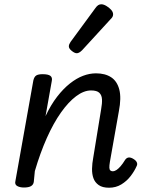

<svg xmlns="http://www.w3.org/2000/svg" viewBox="-20 -862 686 898"><path d="M490 16Q459 16 441.5 3.5Q424 -9 417 -28.5Q410 -48 410.5 -73Q411 -98 416 -124L453 -351Q458 -378 457 -397.5Q456 -417 444.5 -428Q433 -439 406 -439Q372 -439 336 -412Q300 -385 265 -335.5Q230 -286 199 -216.5Q168 -147 143 -62L138 -11Q136 2 125 8.5Q114 15 92 15Q73 15 60.5 8Q48 1 52 -15L136 -486Q140 -503 149.5 -509Q159 -515 179 -515Q206 -515 216 -507Q226 -499 222 -482L193 -319Q218 -372 247 -409.5Q276 -447 307 -471.5Q338 -496 368.5 -507.5Q399 -519 429 -519Q472 -519 500 -500.5Q528 -482 538 -443Q548 -404 536 -342L494 -105Q491 -87 491.5 -77.5Q492 -68 496.5 -64.5Q501 -61 507 -61Q516 -61 525 -67Q534 -73 544 -84.5Q554 -96 565 -114Q571 -123 579.5 -125Q588 -127 600 -121Q615 -113 619.5 -103.5Q624 -94 619 -85Q609 -62 591 -38.5Q573 -15 547.5 0.5Q522 16 490 16ZM339 -613Q329 -613 315.5 -624Q302 -635 302 -645Q302 -650 304 -655Q306 -660 310 -666L426 -824Q433 -834 439.5 -838Q446 -842 454 -842Q464 -842 477 -834.5Q490 -827 499.5 -816.5Q509 -806 509 -795Q509 -788 506 -783Q503 -778 497 -772L364 -627Q350 -613 339 -613Z"/></svg>

Font: Playwrite DE VA
Style: Regular
Weight: 400
Designer: Veronika Burian, José Scaglione
Foundry: TypeTogether
Version: Version 1.002